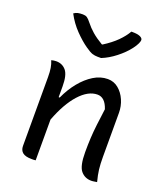

<svg xmlns="http://www.w3.org/2000/svg" viewBox="-150 -930 899 1037"><g transform="rotate(20 300.0 -411.5)"><path d="M320 -637H300Q284 -637 269.5 -641.5Q255 -646 228 -665Q195 -688 158.5 -725.5Q122 -763 96 -812Q107 -820 119 -822.5Q131 -825 147 -825Q162 -825 171.5 -819Q181 -813 195 -795Q213 -772 237 -751Q261 -730 298 -708H302Q348 -737 378 -767Q408 -797 425 -827H431Q461 -827 476 -820Q491 -813 491 -802Q491 -795 485 -781.5Q479 -768 464 -748Q438 -714 399 -683.5Q360 -653 320 -637ZM177 3Q170 4 164.5 4Q159 4 153 4Q118 4 102 -9Q86 -22 86 -47V-442Q86 -473 82.5 -494Q79 -515 71 -534Q78 -536 85 -537Q92 -538 99 -538Q134 -538 155.5 -512.5Q177 -487 177 -422V-360H183Q207 -413 240.5 -454Q274 -495 313 -519Q352 -543 394 -543Q429 -543 455.5 -521Q482 -499 497 -464.5Q512 -430 512 -392V-139Q512 -98 515.5 -68Q519 -38 529 0Q521 1 513 2.5Q505 4 496 4Q459 4 436 -23.5Q413 -51 413 -130Q413 -173 415 -211Q417 -249 422 -290.5Q427 -332 434 -384Q414 -445 370 -445Q317 -445 266 -388.5Q215 -332 177 -231Z"/></g></svg>

Font: Recursive Mn Csl St
Style: Regular
Weight: 400
Monospace: yes
Version: Version 1.079;hotconv 1.0.112;makeotfexe 2.5.65598; ttfautoh